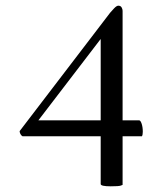

<svg xmlns="http://www.w3.org/2000/svg" viewBox="-20 -649 572 675"><path d="M396 -629Q404 -629 407.5 -623Q411 -617 411 -611V-226H469Q474 -226 478 -214Q482 -202 482 -186Q482 -175 479 -170H411V1Q411 1 404.5 3.5Q398 6 369 6Q334 6 334 -2V-170H59Q54 -173 51.5 -178.5Q49 -184 49 -188L367 -604Q372 -610 381 -619.5Q390 -629 396 -629ZM334 -512 115 -226H334Z"/></svg>

Font: Amiri
Style: Regular
Weight: 400
Designer: Khaled Hosny
Version: Version 0.114